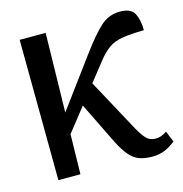

<svg xmlns="http://www.w3.org/2000/svg" viewBox="-87 -621 675 707"><g transform="rotate(-15 251.0 -267.5)"><path d="M52 0 48 -536H147L141 -234L279 -421Q324 -482 356 -511.5Q388 -541 431 -541Q473 -541 486 -516Q499 -491 499 -452Q447 -451 416.5 -446Q386 -441 365 -426.5Q344 -412 321 -383L265 -312L375 -109Q395 -74 408 -64.5Q421 -55 438 -55Q460 -55 481 -70L498 -28Q480 -13 458.5 -3.5Q437 6 410 6Q382 6 361.5 -1Q341 -8 323.5 -27.5Q306 -47 287 -85L210 -242L139 -152L136 0Z"/></g></svg>

Font: Noto Serif SemiCondensed
Style: Regular
Weight: 400
Width: 4
Designer: Monotype Design Team
Foundry: Monotype Imaging Inc.
Version: Version 2.013